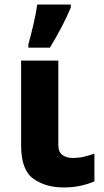

<svg xmlns="http://www.w3.org/2000/svg" viewBox="-20 -816 457 846"><path d="M237 -549H73V-175Q73 -67 127 -28.5Q181 10 260 10Q302 10 337 2Q372 -6 396 -17V-139Q370 -130 348 -125Q326 -120 300 -120Q273 -120 255 -133Q237 -146 237 -178ZM105 -606H200Q229 -654 252 -698Q275 -742 292 -783V-796H144Q139 -758 127 -707Q115 -656 105 -621Z"/></svg>

Font: Noto Sans UI Extra
Style: Regular
Weight: 800
Designer: Monotype Design Team
Foundry: Monotype Imaging Inc.
Version: Version 1.901